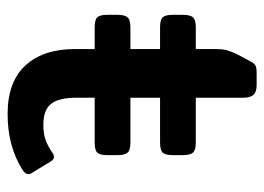

<svg xmlns="http://www.w3.org/2000/svg" viewBox="-115 -565 695 505"><g transform="rotate(90 232.5 -312.5)"><path d="M109 -162V-214H52Q32 -214 25.5 -221Q19 -228 19 -247V-274Q19 -293 25.5 -300.5Q32 -308 52 -308H109V-386H52Q32 -386 25.5 -393Q19 -400 19 -419V-446Q19 -465 25.5 -472.5Q32 -480 52 -480H109V-535Q109 -556 116.5 -574.5Q124 -593 140 -621Q146 -633 151.5 -636.5Q157 -640 171 -640H204Q222 -640 229.5 -631.5Q237 -623 237 -606V-480H355Q375 -480 381.5 -472.5Q388 -465 388 -446V-419Q388 -400 381.5 -393Q375 -386 355 -386H237V-308H355Q375 -308 381.5 -300.5Q388 -293 388 -274V-247Q388 -228 381.5 -221Q375 -214 355 -214H237V-166Q237 -120 253 -99.5Q269 -79 308 -79Q331 -79 347 -84.5Q363 -90 382 -103Q387 -107 393 -107Q399 -107 405 -98L434 -50Q438 -45 438 -39Q438 -32 428 -25Q366 15 280 15Q195 15 152 -32Q109 -79 109 -162Z"/></g></svg>

Font: Mitr
Style: Regular
Weight: 400
Designer: Thanarat Vachiruckul
Foundry: Cadson Demak
Version: Version 1.003